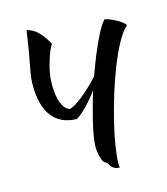

<svg xmlns="http://www.w3.org/2000/svg" viewBox="-123 -862 899 1036"><g transform="rotate(-15 326.5 -343.5)"><path d="M410 -431Q431 -489 452 -541Q477 -602 501 -648Q525 -694 544 -714Q554 -713 570.5 -706.5Q587 -700 604 -691Q621 -682 635 -671.5Q649 -661 653 -652Q624 -626 595.5 -573.5Q567 -521 540.5 -454Q514 -387 491 -312.5Q468 -238 451 -168Q434 -98 424.5 -38Q415 22 415 59Q415 76 418 80Q396 79 386 72.5Q376 66 370.5 58.5Q365 51 360.5 43.5Q356 36 347 32Q340 29 335 18Q330 7 326.5 -6.5Q323 -20 321 -34Q319 -48 319 -57Q319 -93 330.5 -150.5Q342 -208 361 -275Q372 -317 386 -361Q365 -332 344 -308Q322 -282 300.5 -263Q279 -244 261 -233Q171 -235 124.5 -295.5Q78 -356 78 -473Q78 -508 88.5 -561.5Q99 -615 106 -658Q113 -701 123 -767Q158 -759 186.5 -730Q215 -701 236 -660Q228 -648 217.5 -624Q207 -600 193 -549Q179 -498 179 -446Q179 -381 195.5 -341.5Q212 -302 240 -295Q271 -304 319 -344Q361 -378 410 -431Z"/></g></svg>

Font: Sweet Mavka Script
Style: Regular
Weight: 500
Designer: Pablo Impallari/Anastassiya Vishnevskaya
Foundry: Pablo Impallari/ Anastassiya Vishnevskaya
Version: Version 2.0/www.impallari.com/   behance.net/sweetcherry